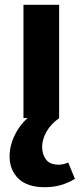

<svg xmlns="http://www.w3.org/2000/svg" viewBox="-20 -493 345 802"><path d="M78 0V-473H227V0ZM167 289Q94 289 57 253Q20 217 20 160Q20 107 51 54Q82 1 148 -40L228 0Q193 24 174.5 56.5Q156 89 156 121Q156 151 172 173Q188 195 226 195Q235 195 245 192.5Q255 190 265 186L293 254Q265 271 234 280Q203 289 167 289Z"/></svg>

Font: Ysabeau SC ExtraBold
Style: Regular
Weight: 800
Designer: Christian Thalmann (Catharsis Fonts)
Version: Version 2.001;gftools[0.9.30]; featfreeze: smcp